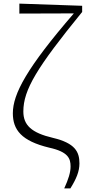

<svg xmlns="http://www.w3.org/2000/svg" viewBox="-20 -821 486 1061"><path d="M335 220H369C402 167 419 126 419 82C419 18 395 -30 273 -59C153 -87 109 -130 109 -205C109 -325 184 -448 434 -755V-789L87 -801V-746L388 -747C128 -446 51 -302 51 -195C51 -104 98 -42 252 -5C357 18 370 55 370 99C370 132 358 170 335 220Z"/></svg>

Font: Noto Serif TC ExtraLight
Style: Regular
Weight: 200
Designer: Ryoko NISHIZUKA 西塚涼子 (kana & ideographs); Frank Grießhammer (Latin, Greek & Cyrillic); Wenlong ZHANG 张文龙 (bopomofo); San
Foundry: Adobe
Version: Version 2.001;hotconv 1.1.0;makeotfexe 2.6.0